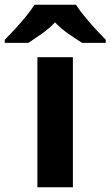

<svg xmlns="http://www.w3.org/2000/svg" viewBox="-79 -786 464 806"><path d="M227 0H78V-546H227ZM240 -766Q254 -744 276.5 -716.5Q299 -689 323 -663Q347 -637 365 -619V-606H266Q240 -622 209 -643.5Q178 -665 152 -692Q126 -665 96 -644Q66 -623 40 -606H-59V-619Q-40 -638 -16.5 -663.5Q7 -689 29.5 -716.5Q52 -744 66 -766Z"/></svg>

Font: Noto Sans Bamum
Style: Bold
Weight: 700
Designer: Monotype Design Team
Foundry: Monotype Imaging Inc.
Version: Version 2.002; ttfautohint (v1.8.4.7-5d5b)